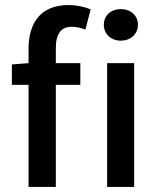

<svg xmlns="http://www.w3.org/2000/svg" viewBox="-20 -740 626 760"><path d="M93 -547V-490L27 -485V-404H93V0H201V-404H298V-490H201V-549C201 -607 222 -634 264 -634C281 -634 300 -630 318 -623L339 -703C317 -712 285 -720 251 -720C140 -720 93 -648 93 -547ZM458 -579C497 -579 526 -605 526 -642C526 -679 497 -704 458 -704C420 -704 391 -679 391 -642C391 -605 420 -579 458 -579ZM404 0H511V-490H404Z"/></svg>

Font: Cambridge Sans Medium
Style: Regular
Weight: 500
Version: Version 2.020;PS 002.020;hotconv 1.0.88;makeotf.lib2.5.64775